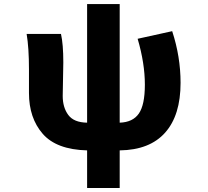

<svg xmlns="http://www.w3.org/2000/svg" viewBox="-20 -739 1040 961"><path d="M668.9 -544.9 841.8 -583Q883.8 -455.1 883.8 -324.2Q883.8 -162.1 806.6 -75.2Q729.5 11.7 579.1 13.7V202.1H416V13.7Q262.7 9.8 193.8 -69.3Q125 -148.4 125 -273.4V-391.6Q125 -500 113.3 -569.3H285.2Q296.9 -517.6 296.9 -426.8Q296.9 -404.3 295.4 -342.3Q293.9 -280.3 293.9 -258.8Q293.9 -201.2 321.8 -163.6Q349.6 -126 416 -125V-718.8H579.1V-125Q644.5 -127 674.8 -170.4Q705.1 -213.9 705.1 -315.4Q705.1 -421.9 668.9 -544.9Z"/></svg>

Font: Gen Shin Gothic Monospace Heavy
Style: Bold
Weight: 800
Designer: [Source Han Sans]
Ryoko NISHIZUKA  (kana & ideographs); Paul D. Hunt (Latin, Greek & Cyrillic); Wenlong ZHANG  (bopomofo
Version: Version 1.002.20150607